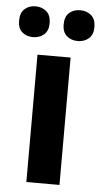

<svg xmlns="http://www.w3.org/2000/svg" viewBox="-75 -785 431 820"><g transform="rotate(5 140.5 -375.5)"><path d="M212 0H70V-546H212ZM-21 -684Q-21 -718 -2.5 -734.5Q16 -751 44 -751Q72 -751 91 -734.5Q110 -718 110 -684Q110 -652 91 -635.5Q72 -619 44 -619Q16 -619 -2.5 -635Q-21 -651 -21 -684ZM170 -684Q170 -718 188.5 -734.5Q207 -751 236 -751Q264 -751 283 -734.5Q302 -718 302 -684Q302 -652 283 -635.5Q264 -619 236 -619Q207 -619 188.5 -635.5Q170 -652 170 -684Z"/></g></svg>

Font: Noto Sans Armenian SemiCondensed
Style: Bold
Weight: 700
Width: 4
Designer: Monotype Design Team
Foundry: Monotype Imaging Inc.
Version: Version 2.008; ttfautohint (v1.8.4.7-5d5b)